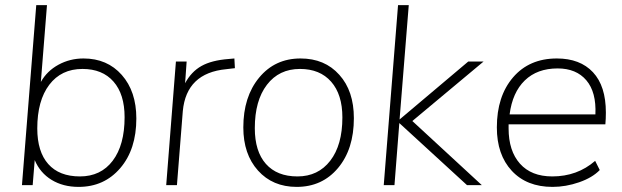

<svg xmlns="http://www.w3.org/2000/svg" viewBox="-20 -725 2438 752"><path d="M514 -261Q514 -140 451 -66.5Q388 7 288 7Q227 7 182 -20.5Q137 -48 116 -98L108 0H66L122 -705H164L140 -404Q164 -447 209 -471.5Q254 -496 307 -496Q400 -496 457 -431.5Q514 -367 514 -261ZM468 -266Q468 -356 424.5 -405.5Q381 -455 303 -455Q220 -455 173 -393Q126 -331 126 -222Q126 -131 169 -82.5Q212 -34 293 -34Q375 -34 421.5 -95.5Q468 -157 468 -266Z M898 -496 900 -458 866 -454Q710 -439 696 -290L673 0H631L669 -484H711L705 -399Q729 -444 769 -466.5Q809 -489 876 -494Z M933 -226Q933 -346 995 -421Q1057 -496 1157 -496Q1252 -496 1309 -432Q1366 -369 1366 -262Q1366 -141 1304 -67Q1242 7 1142 7Q1048 7 990.5 -57Q933 -121 933 -226ZM1321 -265Q1321 -355 1277 -405Q1233 -455 1155 -455Q1073 -455 1025.5 -393Q978 -331 978 -223Q978 -132 1021.5 -83Q1065 -34 1145 -34Q1226 -34 1273.5 -95.5Q1321 -157 1321 -265Z M1814 -484H1874L1595 -251L1867 0H1809L1544 -243L1525 0H1483L1539 -705H1581L1545 -257Z M2351 -238H1972V-222Q1972 -134 2016.5 -84Q2061 -34 2143 -34Q2241 -34 2311 -95L2329 -59Q2300 -29 2248 -11Q2196 7 2144 7Q2043 7 1984.5 -56Q1926 -119 1926 -226Q1926 -348 1989.5 -422Q2053 -496 2161 -496Q2252 -496 2302.5 -442Q2353 -388 2353 -284Q2353 -260 2351 -238ZM1976 -277H2312Q2316 -364 2276.5 -410.5Q2237 -457 2164 -457Q2084 -457 2035.5 -410Q1987 -363 1976 -277Z"/></svg>

Font: Iunito ExtraLight
Style: Italic
Weight: 200
Italic angle: -4.541°
Designer: Vernon Adams
Foundry: Vernon Adams
Version: Version 2.001;November 30, 2019;FontCreator 12.0.0.2547 64-b